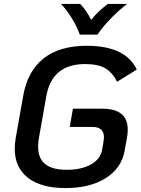

<svg xmlns="http://www.w3.org/2000/svg" viewBox="-20 -945 716 977"><path d="M55 -188Q55 -211 60 -243L98 -457Q120 -583 201.5 -647.5Q283 -712 421 -712Q619 -712 676 -591L576 -529Q552 -576 515.5 -597.5Q479 -619 413 -619Q245 -619 216 -457L178 -243Q174 -222 174 -198Q174 -140 209.5 -110.5Q245 -81 319 -81Q395 -81 443.5 -108.5Q492 -136 500 -185L507 -227Q509 -241 509 -246Q509 -299 451 -299H335L351 -392H499Q563 -392 596.5 -366.5Q630 -341 630 -284Q630 -263 626 -243L614 -177Q598 -89 518 -38.5Q438 12 313 12Q189 12 122 -40.5Q55 -93 55 -188ZM290 -925H388Q417 -896 444 -844Q460 -865 483.5 -887Q507 -909 529 -925H627Q594 -901 550 -857Q506 -813 476 -769H386Q370 -814 341.5 -858.5Q313 -903 290 -925Z"/></svg>

Font: KoHo SemiBold
Style: Italic
Weight: 600
Italic angle: -10°
Version: Version 1.000; ttfautohint (v1.6)